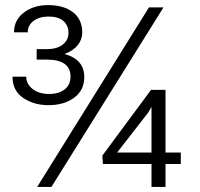

<svg xmlns="http://www.w3.org/2000/svg" viewBox="-20 -734 786 754"><path d="M249 -605Q249 -634 229 -651.5Q209 -669 170 -669Q135 -669 112 -652Q89 -635 89 -607H35Q35 -655 73.5 -684.5Q112 -714 169 -714Q230 -714 266.5 -686Q303 -658 303 -606Q303 -579 285 -556.5Q267 -534 233 -522Q311 -501 311 -431Q311 -380 271.5 -350.5Q232 -321 170 -321Q113 -321 71 -349.5Q29 -378 29 -433H83Q83 -404 108 -384.5Q133 -365 172 -365Q212 -365 234.5 -383.5Q257 -402 257 -433Q257 -500 163 -500H124V-541H163Q204 -541 226.5 -559Q249 -577 249 -605ZM575 -90H384L382 -123L573 -381H630V-135H690V-90H630V0H575ZM575 -314 562 -292 440 -135H575ZM565 -705H622L182 0H126Z"/></svg>

Font: Freesentation 3 Light
Style: Regular
Weight: 300
Designer: glyphs from Roboto by Christian Robertson / Hangul glyphs from Noto Sans CJK(Source Han Sans) by Jang Soo-young and Kang
Foundry: PT&
Version: Version 2.001